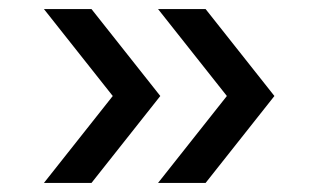

<svg xmlns="http://www.w3.org/2000/svg" viewBox="-20 -481 683 424"><path d="M77 -77 229 -269 77 -461H182L334 -269L182 -77ZM329 -77 481 -269 329 -461H434L586 -269L434 -77Z"/></svg>

Font: Plus Jakarta Display
Style: Regular
Weight: 400
Designer: Gumpita Rahayu
Foundry: Tokotype Studio
Version: Version 1.000;hotconv 1.0.109;makeotfexe 2.5.65596